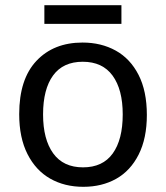

<svg xmlns="http://www.w3.org/2000/svg" viewBox="-20 -710 640 740"><path d="M54 -270Q54 -405 120.5 -475.5Q187 -546 298 -546Q370 -546 426 -515Q482 -484 514 -421.5Q546 -359 546 -267Q546 -177 514.5 -114.5Q483 -52 428 -21Q373 10 301 10Q229 10 173.5 -21.5Q118 -53 86 -116Q54 -179 54 -270ZM453 -269Q453 -365 414 -418.5Q375 -472 299 -472Q223 -472 184.5 -419Q146 -366 146 -269Q146 -173 185 -119Q224 -65 300 -65Q376 -65 414.5 -118.5Q453 -172 453 -269ZM151 -690H448V-618H151Z"/></svg>

Font: Noto Sans Mono UI
Style: Regular
Weight: 400
Monospace: yes
Designer: Monotype Design team
Foundry: Monotype Imaging Inc.
Version: Version 1.000